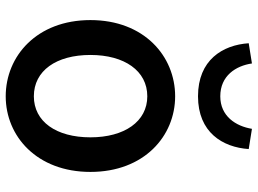

<svg xmlns="http://www.w3.org/2000/svg" viewBox="-132 -734 880 655"><g transform="rotate(90 307.5 -406.0)"><path d="M308 14C444 14 566 -92 566 -275C566 -458 444 -564 308 -564C171 -564 48 -458 48 -275C48 -92 171 14 308 14ZM308 -82C221 -82 167 -158 167 -275C167 -391 221 -469 308 -469C394 -469 448 -391 448 -275C448 -158 394 -82 308 -82ZM308 -642C431 -642 482 -726 488 -815L419 -826C410 -771 376 -718 308 -718C238 -718 204 -771 196 -826L127 -815C133 -726 184 -642 308 -642Z"/></g></svg>

Font: Noto Sans CJK HK Medium
Style: Regular
Weight: 500
Designer: Ryoko NISHIZUKA 西塚涼子 (kana, bopomofo & ideographs); Paul D. Hunt (Latin, Greek & Cyrillic); Sandoll Communications 산돌커뮤니
Foundry: Adobe
Version: Version 2.004;hotconv 1.0.118;makeotfexe 2.5.65603